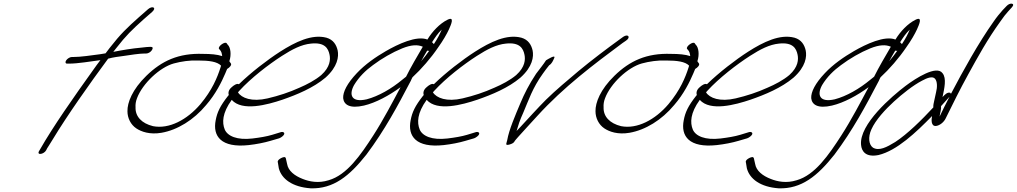

<svg xmlns="http://www.w3.org/2000/svg" viewBox="-20 -760 5529 1044"><path d="M340 -432C333 -422 336 -414 345 -414H353C407 -414 469 -426 526 -433C513 -416 500 -399 487 -380C383 -235 268 -71 198 52L192 62C179 86 219 79 231 57L236 47C240 40 252 23 268 -4C344 -130 468 -306 568 -441C597 -449 625 -452 654 -456C687 -461 738 -469 766 -469H775C785 -469 798 -476 805 -486C813 -497 812 -505 801 -505H792C786 -505 771 -504 748 -501C701 -497 641 -487 596 -478C601 -485 606 -491 611 -497C667 -569 697 -597 760 -654L808 -696C833 -719 808 -730 785 -710L736 -667C671 -609 636 -576 576 -499C569 -490 562 -480 554 -470C545 -469 533 -467 523 -465C477 -459 419 -450 377 -450H370C360 -450 346 -441 340 -432Z M776 -348C699 -273 672 -202 673 -155C673 -118 691 -82 721 -62C748 -44 794 -27 858 -38C944 -53 1033 -107 1101 -189C1153 -249 1185 -314 1205 -361L1215 -385C1229 -393 1240 -406 1236 -414L1227 -427C1239 -462 1234 -503 1218 -517L1213 -524C1205 -538 1162 -507 1171 -494C1179 -485 1184 -481 1187 -463C1188 -461 1187 -458 1188 -455C1161 -464 1126 -467 1084 -467C951 -472 859 -429 776 -348ZM725 -226C755 -306 849 -394 925 -415C965 -426 1014 -433 1057 -431C1117 -431 1161 -425 1182 -403L1179 -393C1162 -339 1133 -269 1070 -194C997 -108 899 -57 812 -74C751 -89 715 -126 717 -177C716 -192 718 -208 725 -226Z M1241 -287C1220 -270 1221 -253 1224 -243L1221 -240C1176 -183 1161 -149 1153 -107C1135 -19 1183 45 1332 29C1376 24 1416 16 1450 6L1498 -8C1504 -10 1510 -14 1515 -18C1535 -34 1524 -45 1509 -42L1460 -27C1430 -18 1394 -12 1353 -7C1269 3 1217 -20 1202 -56C1187 -93 1188 -145 1240 -217C1297 -153 1433 -190 1516 -218C1594 -245 1684 -282 1750 -338C1816 -397 1823 -452 1816 -486C1809 -516 1793 -544 1755 -555C1676 -576 1586 -532 1503 -479C1433 -434 1345 -366 1279 -302C1268 -308 1251 -296 1241 -287ZM1274 -258 1281 -266C1345 -336 1440 -409 1513 -456C1569 -492 1619 -518 1671 -523C1746 -531 1765 -497 1772 -462C1777 -437 1776 -396 1727 -352C1694 -324 1648 -300 1608 -283C1553 -258 1495 -239 1435 -225C1349 -205 1293 -227 1274 -258Z M1491 124 1496 155C1511 213 1570 257 1669 264C1793 268 1880 197 1972 81C2072 -52 2146 -191 2206 -306L2214 -321C2216 -326 2219 -333 2223 -340C2270 -383 2324 -445 2363 -503C2389 -539 2410 -576 2421 -600C2432 -625 2455 -674 2412 -652C2372 -632 2331 -590 2304 -545C2245 -568 2144 -520 2078 -482C2023 -450 1966 -411 1920 -362C1868 -307 1844 -260 1846 -226C1850 -191 1881 -168 1959 -186C2023 -201 2097 -241 2158 -286C2117 -209 2063 -106 2010 -24C1941 83 1866 192 1767 220C1711 238 1661 227 1626 213C1582 196 1547 169 1541 131L1534 100C1533 97 1530 94 1525 94C1518 94 1484 108 1491 124ZM1905 -297C1932 -342 1968 -377 2008 -406C2056 -442 2113 -475 2167 -497C2217 -517 2251 -518 2279 -506C2252 -460 2212 -392 2188 -343L2168 -327C2108 -277 2038 -237 1974 -220C1891 -201 1876 -244 1905 -297ZM2382 -599C2372 -576 2361 -553 2339 -520C2336 -523 2334 -528 2329 -530C2345 -555 2362 -581 2382 -599ZM2303 -485C2306 -483 2310 -483 2314 -484C2301 -466 2287 -447 2270 -427C2281 -448 2293 -468 2303 -485Z M2301 -287C2280 -270 2281 -253 2284 -243L2281 -240C2236 -183 2221 -149 2213 -107C2195 -19 2243 45 2392 29C2436 24 2476 16 2510 6L2558 -8C2564 -10 2570 -14 2575 -18C2595 -34 2584 -45 2569 -42L2520 -27C2490 -18 2454 -12 2413 -7C2329 3 2277 -20 2262 -56C2247 -93 2248 -145 2300 -217C2357 -153 2493 -190 2576 -218C2654 -245 2744 -282 2810 -338C2876 -397 2883 -452 2876 -486C2869 -516 2853 -544 2815 -555C2736 -576 2646 -532 2563 -479C2493 -434 2405 -366 2339 -302C2328 -308 2311 -296 2301 -287ZM2334 -258 2341 -266C2405 -336 2500 -409 2573 -456C2629 -492 2679 -518 2731 -523C2806 -531 2825 -497 2832 -462C2837 -437 2836 -396 2787 -352C2754 -324 2708 -300 2668 -283C2613 -258 2555 -239 2495 -225C2409 -205 2353 -227 2334 -258Z M2895 -359C2856 -300 2831 -250 2810 -200C2781 -131 2748 -55 2738 2C2736 16 2722 34 2750 26C2764 22 2773 17 2777 10C2779 5 2787 -3 2798 -16C2833 -56 2862 -85 2902 -130C3045 -287 3209 -410 3365 -526L3384 -539C3411 -557 3396 -578 3369 -560L3351 -547C3282 -497 3197 -433 3126 -374C3069 -326 3002 -270 2949 -218C2905 -174 2851 -114 2810 -70C2803 -63 2795 -55 2789 -48L2803 -93C2809 -110 2817 -129 2826 -149C2854 -214 2875 -281 2932 -360C2943 -376 2955 -391 2966 -405C2981 -414 2987 -430 2993 -443C3005 -467 2959 -438 2949 -432C2935 -410 2913 -383 2895 -359Z M3321 -348C3244 -273 3217 -202 3218 -155C3218 -118 3236 -82 3266 -62C3293 -44 3339 -27 3403 -38C3489 -53 3578 -107 3646 -189C3698 -249 3730 -314 3750 -361L3760 -385C3774 -393 3785 -406 3781 -414L3772 -427C3784 -462 3779 -503 3763 -517L3758 -524C3750 -538 3707 -507 3716 -494C3724 -485 3729 -481 3732 -463C3733 -461 3732 -458 3733 -455C3706 -464 3671 -467 3629 -467C3496 -472 3404 -429 3321 -348ZM3270 -226C3300 -306 3394 -394 3470 -415C3510 -426 3559 -433 3602 -431C3662 -431 3706 -425 3727 -403L3724 -393C3707 -339 3678 -269 3615 -194C3542 -108 3444 -57 3357 -74C3296 -89 3260 -126 3262 -177C3261 -192 3263 -208 3270 -226Z M3786 -287C3765 -270 3766 -253 3769 -243L3766 -240C3721 -183 3706 -149 3698 -107C3680 -19 3728 45 3877 29C3921 24 3961 16 3995 6L4043 -8C4049 -10 4055 -14 4060 -18C4080 -34 4069 -45 4054 -42L4005 -27C3975 -18 3939 -12 3898 -7C3814 3 3762 -20 3747 -56C3732 -93 3733 -145 3785 -217C3842 -153 3978 -190 4061 -218C4139 -245 4229 -282 4295 -338C4361 -397 4368 -452 4361 -486C4354 -516 4338 -544 4300 -555C4221 -576 4131 -532 4048 -479C3978 -434 3890 -366 3824 -302C3813 -308 3796 -296 3786 -287ZM3819 -258 3826 -266C3890 -336 3985 -409 4058 -456C4114 -492 4164 -518 4216 -523C4291 -531 4310 -497 4317 -462C4322 -437 4321 -396 4272 -352C4239 -324 4193 -300 4153 -283C4098 -258 4040 -239 3980 -225C3894 -205 3838 -227 3819 -258Z M4036 124 4041 155C4056 213 4115 257 4214 264C4338 268 4425 197 4517 81C4617 -52 4691 -191 4751 -306L4759 -321C4761 -326 4764 -333 4768 -340C4815 -383 4869 -445 4908 -503C4934 -539 4955 -576 4966 -600C4977 -625 5000 -674 4957 -652C4917 -632 4876 -590 4849 -545C4790 -568 4689 -520 4623 -482C4568 -450 4511 -411 4465 -362C4413 -307 4389 -260 4391 -226C4395 -191 4426 -168 4504 -186C4568 -201 4642 -241 4703 -286C4662 -209 4608 -106 4555 -24C4486 83 4411 192 4312 220C4256 238 4206 227 4171 213C4127 196 4092 169 4086 131L4079 100C4078 97 4075 94 4070 94C4063 94 4029 108 4036 124ZM4450 -297C4477 -342 4513 -377 4553 -406C4601 -442 4658 -475 4712 -497C4762 -517 4796 -518 4824 -506C4797 -460 4757 -392 4733 -343L4713 -327C4653 -277 4583 -237 4519 -220C4436 -201 4421 -244 4450 -297ZM4927 -599C4917 -576 4906 -553 4884 -520C4881 -523 4879 -528 4874 -530C4890 -555 4907 -581 4927 -599ZM4848 -485C4851 -483 4855 -483 4859 -484C4846 -466 4832 -447 4815 -427C4826 -448 4838 -468 4848 -485Z M4662 28C4665 62 4687 97 4757 83C4857 59 4961 -40 5048 -129C5044 -109 5042 -73 5069 -75C5089 -77 5112 -95 5122 -116C5159 -191 5199 -273 5246 -358C5295 -447 5349 -546 5420 -644C5435 -666 5449 -684 5461 -697L5482 -720C5503 -743 5472 -748 5453 -727L5432 -705C5417 -688 5400 -668 5383 -643C5301 -528 5215 -372 5152 -252C5152 -251 5149 -250 5150 -249C5150 -253 5149 -255 5145 -256C5130 -259 5117 -245 5105 -232C5115 -280 5128 -334 5105 -362C5073 -407 4961 -336 4904 -293C4830 -237 4651 -84 4662 28ZM4718 -56C4741 -108 4794 -165 4841 -208C4887 -250 4945 -296 4993 -321C5022 -337 5051 -347 5064 -332C5077 -318 5077 -285 5070 -259L5060 -213C5057 -201 5054 -186 5055 -176C4992 -108 4914 -31 4848 12C4801 41 4760 62 4727 43C4704 27 4699 -14 4718 -56ZM5097 -183 5143 -234C5123 -196 5105 -160 5089 -126C5091 -143 5099 -167 5097 -183Z"/></svg>

Font: Stray Cat
Style: UltObl
Weight: 400
Version: Version 1.0